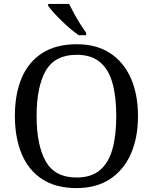

<svg xmlns="http://www.w3.org/2000/svg" viewBox="-20 -951 782 981"><path d="M371 10Q265 10 195 -36Q125 -82 90.5 -165Q56 -248 56 -359Q56 -470 90.5 -552Q125 -634 195.5 -679.5Q266 -725 372 -725Q473 -725 542.5 -679.5Q612 -634 648.5 -551.5Q685 -469 685 -358Q685 -247 648.5 -164.5Q612 -82 542 -36Q472 10 371 10ZM371 -44Q446 -44 490.5 -81.5Q535 -119 554.5 -189Q574 -259 574 -358Q574 -457 554.5 -527Q535 -597 490.5 -634Q446 -671 372 -671Q260 -671 213.5 -589Q167 -507 167 -358Q167 -210 213.5 -127Q260 -44 371 -44ZM382 -771Q362 -785 339 -804.5Q316 -824 293.5 -846Q271 -868 253 -888Q235 -908 226 -921V-931H333Q344 -909 358.5 -882Q373 -855 389.5 -829Q406 -803 420 -784V-771Z"/></svg>

Font: Noto Serif Telugu
Style: Regular
Weight: 400
Designer: Jelle Bosma - Monotype Design Team
Foundry: Monotype Imaging Inc.
Version: Version 2.003